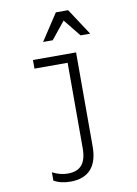

<svg xmlns="http://www.w3.org/2000/svg" viewBox="-106 -863 812 1140"><g transform="rotate(-10 300.0 -292.5)"><path d="M390 27V-540H130V-488H330V27Q330 95 302.5 127.5Q275 160 218 160Q194 160 171 154Q148 148 125 136V186Q145 198 170.5 204Q196 210 225 210Q306 210 348 164Q390 118 390 27ZM208 -635H266L350 -739L434 -635H492L387 -795H313Z"/></g></svg>

Font: CommitMonoV142 ExtLt
Style: Regular
Weight: 200
Monospace: yes
Designer: Eigil Nikolajsen
Foundry: Eigil Nikolajsen
Version: Version 1.142